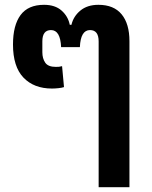

<svg xmlns="http://www.w3.org/2000/svg" viewBox="-20 -584 632 798"><path d="M390 -412Q390 -459 354 -459Q315 -459 312 -388H234Q231 -459 192 -459Q156 -459 156 -412V-367Q156 -341 168 -323.5Q180 -306 212 -306Q220 -306 225.5 -306.5Q231 -307 238 -309L246 -222Q237 -219 222.5 -217.5Q208 -216 196 -216Q121 -216 77.5 -261.5Q34 -307 34 -399Q34 -479 65.5 -521.5Q97 -564 163 -564Q209 -564 236 -540Q263 -516 270 -481H277Q285 -516 314 -540Q343 -564 389 -564Q453 -564 485.5 -524.5Q518 -485 518 -413V194H390Z"/></svg>

Font: IBM Plex Sans Thai SmBld
Style: Regular
Weight: 600
Designer: Mike Abbink, Paul van der Laan, Pieter van Rosmalen, Ben Mitchell, Mark Frömberg
Foundry: Bold Monday
Version: Version 1.2